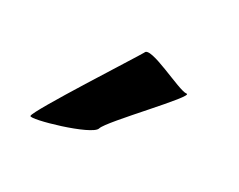

<svg xmlns="http://www.w3.org/2000/svg" viewBox="-43 -815 348 279"><g transform="rotate(20 131.0 -675.5)"><path d="M19 -604C18 -598 113 -608 119 -621C125 -634 234 -712 221 -712C209 -712 149 -760 143 -747C135 -737 19 -612 19 -604Z"/></g></svg>

Font: Ampere
Style: UltCnd
Weight: 400
Version: Version 1